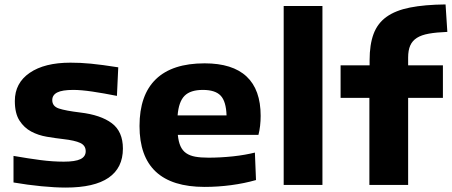

<svg xmlns="http://www.w3.org/2000/svg" viewBox="-20 -835 2040 867"><path d="M277 12Q229 12 167 6Q105 0 41 -11V-131Q110 -119 164 -112Q218 -105 268 -105Q320 -105 343.5 -116.5Q367 -128 367 -152Q367 -178 342.5 -189.5Q318 -201 265 -207Q230 -211 191.5 -217.5Q153 -224 121 -241Q89 -258 68 -290.5Q47 -323 47 -379Q47 -460 114 -506Q181 -552 298 -552Q321 -552 343 -551Q365 -550 390.5 -547.5Q416 -545 446 -541Q476 -537 514 -531L508 -402Q448 -414 397 -421.5Q346 -429 311 -429Q261 -429 238.5 -417.5Q216 -406 216 -383Q216 -355 246 -345Q276 -335 342 -327Q435 -316 485 -278.5Q535 -241 535 -164Q535 -77 470.5 -32.5Q406 12 277 12Z M904 9Q610 9 610 -266Q610 -406 684 -477.5Q758 -549 904 -549Q1030 -549 1093.5 -489.5Q1157 -430 1157 -312Q1157 -289 1154.5 -267Q1152 -245 1147 -226H783Q786 -195 795 -175Q804 -155 820.5 -143.5Q837 -132 861.5 -127.5Q886 -123 922 -123Q947 -123 975.5 -124.5Q1004 -126 1032 -129Q1060 -132 1085.5 -136.5Q1111 -141 1131 -146L1136 -22Q1084 -7 1024 1Q964 9 904 9ZM896 -429Q840 -429 813.5 -402.5Q787 -376 782 -314H1003Q1001 -377 976.5 -403Q952 -429 896 -429Z M1261 -808H1436V0H1261Z M1648 -393H1518V-540H1649V-563Q1649 -634 1667 -682Q1685 -730 1725.5 -759Q1766 -788 1831.5 -801Q1897 -814 1992 -815L2000 -691Q1950 -689 1916.5 -683Q1883 -677 1862.5 -664Q1842 -651 1832.5 -629.5Q1823 -608 1823 -575V-540H1980V-393H1823V0H1648Z"/></svg>

Font: Encode Sans Wide
Style: Bold
Weight: 700
Designer: Pablo Impallari, Andres Torresi
Foundry: Pablo Impallari, Andres Torresi
Version: Version 1.000; ttfautohint (v1.00) -l 8 -r 50 -G 200 -x 14 -